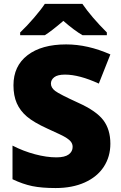

<svg xmlns="http://www.w3.org/2000/svg" viewBox="-20 -951 617 981"><path d="M543.9 -216.8Q543.9 -150.4 510.3 -98.9Q476.6 -47.4 413.1 -18.8Q349.6 9.8 264.2 9.8Q192.9 9.8 144.5 -0.2Q96.2 -10.3 43.9 -35.2V-207Q99.1 -178.7 158.7 -162.8Q218.3 -147 268.1 -147Q311 -147 331.1 -161.9Q351.1 -176.8 351.1 -200.2Q351.1 -214.8 343 -225.8Q335 -236.8 317.1 -248Q299.3 -259.3 222.2 -293.9Q152.3 -325.7 117.4 -355.5Q82.5 -385.3 65.7 -423.8Q48.8 -462.4 48.8 -515.1Q48.8 -613.8 120.6 -668.9Q192.4 -724.1 317.9 -724.1Q428.7 -724.1 543.9 -672.9L484.9 -523.9Q384.8 -569.8 312 -569.8Q274.4 -569.8 257.3 -556.6Q240.2 -543.5 240.2 -523.9Q240.2 -502.9 262 -486.3Q283.7 -469.7 379.9 -425.8Q472.2 -384.3 508.1 -336.7Q543.9 -289.1 543.9 -216.8ZM401.9 -771Q360.8 -794.4 303.7 -844.2Q242.7 -792 209 -771H83V-785.2Q116.7 -816.9 153.6 -859.9Q190.4 -902.8 209 -931.2H400.9Q446.8 -864.3 525.9 -785.2V-771Z"/></svg>

Font: Open Sans ExtBd
Style: Bold
Weight: 800
Foundry: Ascender Corporation
Version: Version 1.10